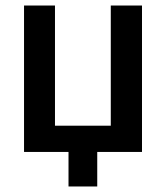

<svg xmlns="http://www.w3.org/2000/svg" viewBox="-20 -550 600 695"><path d="M228 0H67V-530H179V-95H381V-530H494V0H332V125H228Z"/></svg>

Font: Golos UI Medium
Style: Regular
Weight: 500
Designer: A.Korolkova, Vitaly Kuzmin
Foundry: ParaType Ltd
Version: Version 2.000